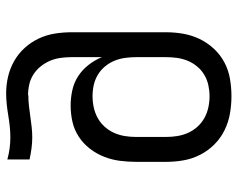

<svg xmlns="http://www.w3.org/2000/svg" viewBox="-96 -472 791 640"><g transform="rotate(90 300.0 -152.5)"><path d="M291 223Q263 223 235.5 216.5Q208 210 183.5 196Q159 182 140 161Q121 140 109 114.5Q97 89 92.5 61Q88 33 88 5V-310Q88 -339 93 -367.5Q98 -396 110.5 -422Q123 -448 143 -469.5Q163 -491 188.5 -504.5Q214 -518 243 -523Q272 -528 301 -528Q330 -528 359 -523Q388 -518 414.5 -505Q441 -492 462 -471Q483 -450 496.5 -423.5Q510 -397 515 -368Q520 -339 520 -310V-210Q520 -183 516.5 -156Q513 -129 503 -103.5Q493 -78 476 -56Q459 -34 436 -19Q413 -4 386.5 2Q360 8 332 8Q307 8 281.5 2.5Q256 -3 234.5 -17Q213 -31 197 -51.5Q181 -72 171 -96V5Q171 23 173.5 41.5Q176 60 183 76.5Q190 93 201.5 107.5Q213 122 228.5 132Q244 142 262 146Q280 150 298 150Q298 150 298 149.5Q298 149 298 149Q316 149 333.5 147Q351 145 368.5 142.5Q386 140 403.5 138Q421 136 439 136Q457 136 475.5 138.5Q494 141 512 145V219Q494 214 475.5 211.5Q457 209 439 209Q420 209 401.5 211Q383 213 365 216Q347 219 328.5 221Q310 223 291 223ZM301 -65Q320 -65 338.5 -69Q357 -73 373.5 -82Q390 -91 403 -105.5Q416 -120 423.5 -137Q431 -154 434 -172.5Q437 -191 437 -210V-310Q437 -329 434 -347.5Q431 -366 423.5 -383Q416 -400 403 -414.5Q390 -429 373.5 -438Q357 -447 338.5 -451Q320 -455 301 -455Q283 -455 264.5 -451Q246 -447 230 -437.5Q214 -428 202 -413.5Q190 -399 183 -382Q176 -365 173.5 -346.5Q171 -328 171 -310V-210Q171 -192 173.5 -173.5Q176 -155 183 -138Q190 -121 202 -106.5Q214 -92 230 -82.5Q246 -73 264 -69Q282 -65 301 -65Z"/></g></svg>

Font: Iosevka SS04 Extended
Style: Regular
Weight: 400
Width: 7
Monospace: yes
Designer: Belleve Invis
Foundry: Belleve Invis
Version: Version 19.0.0; ttfautohint (v1.8.4)